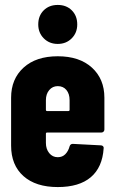

<svg xmlns="http://www.w3.org/2000/svg" viewBox="-20 -750 464 778"><path d="M25 -160V-354Q25 -430 75.5 -476Q126 -522 214 -522Q302 -522 352.5 -476Q403 -430 403 -354V-225Q403 -220 399.5 -216.5Q396 -213 391 -213H171Q166 -213 166 -208V-171Q166 -146 179.5 -129.5Q193 -113 214 -113Q233 -113 245 -125.5Q257 -138 262 -157Q265 -167 275 -167L389 -161Q394 -161 397.5 -157.5Q401 -154 400 -149Q395 -72 348 -32Q301 8 214 8Q125 8 75 -36.5Q25 -81 25 -160ZM171 -300H257Q262 -300 262 -305V-344Q262 -370 249 -385.5Q236 -401 214 -401Q193 -401 179.5 -385Q166 -369 166 -344V-305Q166 -300 171 -300ZM135 -651Q135 -686 157 -708Q179 -730 214 -730Q249 -730 271 -708Q293 -686 293 -651Q293 -617 270.5 -594.5Q248 -572 214 -572Q180 -572 157.5 -594.5Q135 -617 135 -651Z"/></svg>

Font: Barlow Condensed
Style: Bold
Weight: 700
Width: 3
Designer: Jeremy Tribby
Foundry: Tribby Type
Version: Version 1.500